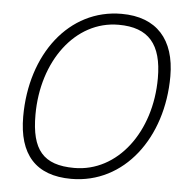

<svg xmlns="http://www.w3.org/2000/svg" viewBox="-53 -777 811 844"><g transform="rotate(5 353.0 -355.0)"><path d="M292 16C525 16 687 -199 687 -471C687 -633 605 -726 450 -726C218 -726 58 -514 58 -239C58 -72 135 16 292 16ZM301 -33C164 -33 111 -97 111 -251C111 -488 250 -677 441 -677C574 -677 633 -607 633 -458C633 -221 492 -33 301 -33Z"/></g></svg>

Font: Geist ExtraLight
Style: Italic
Weight: 200
Italic angle: -12°
Designer: Basement.studio, Andrés Briganti, Mateo Zaragoza
Foundry: Basement.studio, Vercel, Andrés Briganti, Guido Ferreyra, Mateo Zaragoza
Version: Version 1.500